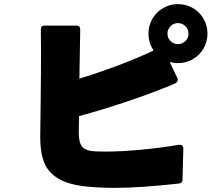

<svg xmlns="http://www.w3.org/2000/svg" viewBox="-20 -884 1040 931"><path d="M175 -217 177 -376Q179 -536 179 -633Q179 -708 178 -741Q178 -760 196 -760H350Q369 -760 369 -741L365 -503Q455 -530 550.5 -566Q646 -602 725 -639Q700 -675 700 -721Q700 -760 719 -793Q738 -826 771 -845Q804 -864 843 -864Q882 -864 915 -845Q948 -826 967 -793Q986 -760 986 -721Q986 -682 967 -649Q948 -616 915 -597Q882 -578 843 -578Q821 -578 803 -584L840 -505Q842 -502 842 -496Q842 -485 824 -477Q727 -436 599.5 -393Q472 -350 363 -321L362 -239Q362 -191 379.5 -171.5Q397 -152 443 -150Q457 -149 490 -149Q567 -149 664 -158Q761 -167 848 -182H853Q860 -182 864.5 -177Q869 -172 869 -164L865 -14Q865 4 848 6Q657 27 537 27Q469 27 403 21Q313 12 263 -18Q213 -48 194 -96.5Q175 -145 175 -217ZM894 -721Q894 -742 879 -757Q864 -772 843 -772Q822 -772 807 -757Q792 -742 792 -721Q792 -700 807 -685Q822 -670 843 -670Q864 -670 879 -685Q894 -700 894 -721Z"/></svg>

Font: LINE Seed JP_TTF ExtraBold
Style: Regular
Weight: 800
Designer: LY Corporation & Fontrix & Fontworks
Version: Version 1.015